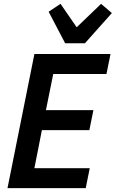

<svg xmlns="http://www.w3.org/2000/svg" viewBox="-20 -979 602 999"><path d="M19 0 159 -698H555L534 -594H257L219 -406H466L445 -302H198L159 -104H447L426 0ZM319 -754 233 -918 295 -959 379 -837 506 -959 562 -911 422 -754Z"/></svg>

Font: IBM Plex Sans Cond SmBld
Style: Italic
Weight: 600
Width: 3
Italic angle: -11°
Designer: Mike Abbink, Paul van der Laan, Pieter van Rosmalen
Foundry: Bold Monday
Version: Version 1.3